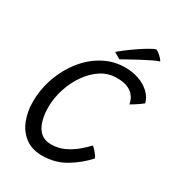

<svg xmlns="http://www.w3.org/2000/svg" viewBox="-198 -961 997 1086"><g transform="rotate(30 300.5 -418.0)"><path d="M510.5 -131.5Q460.5 -75.5 393.5 -35.5Q326.5 4.5 242.5 4.5Q175.5 4.5 131.8 -28.8Q88 -62 67 -116.2Q46 -170.5 46 -233Q46 -316 73.2 -393Q100.5 -470 149 -531Q197.5 -592 262.8 -627.5Q328 -663 404 -663Q451 -663 492.2 -648.5Q533.5 -634 562.2 -607.2Q591 -580.5 601 -543.5Q593 -536.5 579 -526.8Q565 -517 550.5 -508Q536 -499 526.5 -493.5Q525.5 -501.5 520.2 -517Q515 -532.5 501.2 -549Q487.5 -565.5 461 -576.8Q434.5 -588 390.5 -588Q335 -588 288.5 -557.5Q242 -527 208 -477.2Q174 -427.5 155.5 -368.5Q137 -309.5 137 -252.5Q137 -170.5 166 -123.2Q195 -76 254.5 -76Q301.5 -76 341 -94.8Q380.5 -113.5 411.8 -140Q443 -166.5 464 -189Q470.5 -184 480.5 -173.2Q490.5 -162.5 499 -151Q507.5 -139.5 510.5 -131.5ZM504 -839.5Q515.5 -833.5 526.2 -824.5Q537 -815.5 545 -806.5Q553 -797.5 556 -791Q539 -786 509.2 -771.5Q479.5 -757 446.8 -739.5Q414 -722 387.2 -707Q360.5 -692 349.5 -686L308.5 -710Q322 -722.5 348.2 -742.5Q374.5 -762.5 405.2 -783.5Q436 -804.5 462.8 -820.2Q489.5 -836 504 -839.5Z"/></g></svg>

Font: Grandstander Thin Light
Style: Italic
Weight: 300
Italic angle: -15°
Version: Version 1.200